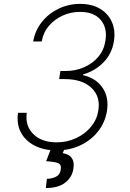

<svg xmlns="http://www.w3.org/2000/svg" viewBox="-20 -757 661 979"><path d="M268.1 9.9Q203.8 9.9 156.4 -14.6Q109 -39.1 86.3 -82.4Q63.6 -125.7 72.1 -181.8H116.5Q107.2 -115.4 149.9 -73.3Q192.5 -31.2 268.5 -31.2Q322.1 -31.2 367.9 -52.6Q413.7 -73.9 444.1 -110.6Q474.4 -147.4 481.5 -193.5Q492.9 -265.3 445.8 -309.5Q398.8 -353.7 309.3 -353.7H281.6L288 -394.9H313.9Q364.7 -394.9 408.4 -413.9Q452.1 -432.9 481.2 -467.3Q510.3 -501.8 517.4 -548.7Q528.4 -613.3 494.1 -654.8Q459.9 -696.4 387.8 -696.4Q341.3 -696.4 299.5 -677.6Q257.8 -658.7 229 -624.8Q200.3 -590.9 192.8 -545.5H149.1Q159.1 -601.9 193.5 -645.1Q228 -688.2 278.9 -712.7Q329.9 -737.2 388.1 -737.2Q449.6 -737.2 491.3 -711.6Q533 -686.1 551.3 -642.8Q569.6 -599.4 560.7 -546.5Q551.1 -484 508.3 -439.6Q465.6 -395.2 403.1 -377.5V-373.9Q470.9 -358 503.7 -308.4Q536.6 -258.9 525.2 -190Q515.6 -132.1 479.8 -86.8Q443.9 -41.5 389.2 -15.8Q334.5 9.9 268.1 9.9ZM241.5 -2.8H311.1L299.7 23.8Q315 25.9 329.4 33.9Q343.8 41.9 351.4 59.1Q359 76.3 353.7 106.5Q346.9 147.4 312.1 174.5Q277.3 201.7 213.8 201.7L219.1 154.8Q244.3 154.5 265.3 144.2Q286.2 133.9 289.8 108.3Q294 82 276.5 74.8Q258.9 67.5 215.2 65Z"/></svg>

Font: Inter UI Extra Light
Style: Italic
Weight: 200
Italic angle: -9.39999°
Designer: Rasmus Andersson
Foundry: rsms
Version: 3.2;8d6f07862